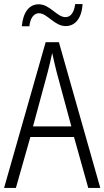

<svg xmlns="http://www.w3.org/2000/svg" viewBox="-20 -922 512 942"><path d="M87 -793H124C129 -837 148 -857 171 -857C212 -857 247 -794 302 -794C348 -794 381 -831 385 -902H349C343 -860 327 -838 301 -838C259 -838 225 -901 170 -901C121 -901 93 -859 87 -793ZM413 0H472L269 -715H204L0 0H58L129 -250H343ZM258 -568 330 -302H142L214 -568C222 -600 230 -631 236 -662C242 -632 251 -598 258 -568Z"/></svg>

Font: Noto Sans Malayalam Condensed Light
Style: Regular
Weight: 300
Width: 3
Designer: Jelle Bosma - Monotype Design Team
Foundry: Monotype Imaging Inc.
Version: Version 2.104